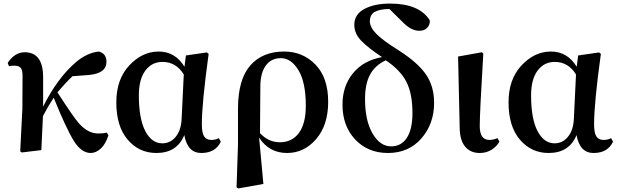

<svg xmlns="http://www.w3.org/2000/svg" viewBox="-20 -839 3464 1073"><path d="M577 -98 586 -83Q571 -35 544 -9.5Q517 16 487 16Q435 16 393 -51Q351 -118 280 -293Q245 -239 220 -190Q214 -71 211 0L102 13L93 7L105 -231L106 -407Q107 -444 97 -458Q87 -472 61 -472Q40 -472 30 -469L23 -488Q63 -547 118 -547Q221 -547 221 -407V-243Q301 -404 407 -494Q468 -544 532 -551Q575 -540 575 -494Q575 -429 477 -420L385 -413Q344 -374 301 -323Q390 -185 420 -151Q471 -93 528 -93Q559 -93 577 -98Z M995 -174 1007 -423Q964 -493 888 -493Q828 -493 792 -444Q756 -395 756 -307Q756 -175 792 -106.5Q828 -38 887 -38Q932 -38 962 -74.5Q992 -111 995 -174ZM1203 -67 1214 -47Q1184 16 1105 16Q1028 16 1010 -84Q969 16 854 16Q757 16 693.5 -58.5Q630 -133 630 -267Q630 -396 702.5 -473.5Q775 -551 867 -551Q959 -551 1011 -466L1019 -529L1136 -546L1146 -538Q1108 -262 1108 -145Q1108 -96 1121 -76.5Q1134 -57 1160 -57Q1186 -57 1203 -67Z M1435 -360 1433 -95Q1480 -44 1544 -44Q1612 -44 1650.5 -96Q1689 -148 1689 -248Q1689 -379 1648 -446.5Q1607 -514 1550 -514Q1496 -514 1466 -473.5Q1436 -433 1435 -360ZM1310 -31V-235Q1311 -396 1379 -473.5Q1447 -551 1568 -551Q1672 -551 1743 -478Q1814 -405 1814 -270Q1814 -140 1747 -62Q1680 16 1584 16Q1484 16 1428 -70L1452 189L1312 214L1302 208Z M2166 -21Q2222 -21 2253.5 -68.5Q2285 -116 2285 -207Q2285 -315 2251.5 -381Q2218 -447 2136 -502Q2076 -474 2048 -422Q2020 -370 2020 -285Q2020 -165 2062 -93Q2104 -21 2166 -21ZM2236 -710 2156 -789Q2100 -788 2073.5 -772Q2047 -756 2047 -720Q2047 -686 2084.5 -648.5Q2122 -611 2209 -557Q2315 -489 2360.5 -423Q2406 -357 2406 -264Q2406 -147 2335 -65.5Q2264 16 2148 16Q2036 16 1965 -59.5Q1894 -135 1894 -254Q1894 -358 1952.5 -429.5Q2011 -501 2115 -520Q2038 -571 1999 -611Q1960 -651 1960 -700Q1960 -759 2016.5 -789Q2073 -819 2159 -819Q2324 -819 2382 -725Q2383 -699 2367 -683Q2351 -667 2323 -667Q2280 -667 2236 -710Z M2661 16Q2609 16 2579.5 -19.5Q2550 -55 2549 -124L2540 -523L2673 -547L2681 -540Q2661 -209 2661 -132Q2662 -57 2715 -57Q2737 -57 2760 -67L2771 -48Q2758 -22 2728.5 -3Q2699 16 2661 16Z M3187 -174 3199 -423Q3156 -493 3080 -493Q3020 -493 2984 -444Q2948 -395 2948 -307Q2948 -175 2984 -106.5Q3020 -38 3079 -38Q3124 -38 3154 -74.5Q3184 -111 3187 -174ZM3395 -67 3406 -47Q3376 16 3297 16Q3220 16 3202 -84Q3161 16 3046 16Q2949 16 2885.5 -58.5Q2822 -133 2822 -267Q2822 -396 2894.5 -473.5Q2967 -551 3059 -551Q3151 -551 3203 -466L3211 -529L3328 -546L3338 -538Q3300 -262 3300 -145Q3300 -96 3313 -76.5Q3326 -57 3352 -57Q3378 -57 3395 -67Z"/></svg>

Font: Swei Spring CJKtc
Style: Bold
Weight: 700
Version: Version 1.021